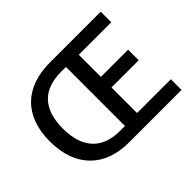

<svg xmlns="http://www.w3.org/2000/svg" viewBox="-148 -997 1258 1258"><g transform="rotate(-45 481.0 -368.5)"><path d="M416 0H905V-99H592V-336H844V-434H592V-639H893V-737H422C198 -737 56 -612 56 -371C56 -131 198 0 416 0ZM430 -95C268 -95 176 -187 176 -371C176 -555 268 -642 430 -642H476V-95Z"/></g></svg>

Font: ChiuKong Gothic CL Medium
Style: Regular
Weight: 500
Designer: Ryoko NISHIZUKA 西塚涼子 (kana, bopomofo & ideographs); Paul D. Hunt (Latin, Greek & Cyrillic); Sandoll Communications 산돌커뮤니
Foundry: Adobe
Version: Version 1.300